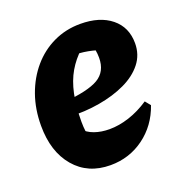

<svg xmlns="http://www.w3.org/2000/svg" viewBox="-102 -605 674 708"><g transform="rotate(-20 235.0 -251.0)"><path d="M215 13Q127 13 75 -48Q23 -109 23 -211Q23 -276 42.5 -331Q62 -386 97.5 -427.5Q133 -469 181.5 -492Q230 -515 287 -515Q363 -515 408 -478.5Q453 -442 453 -379Q453 -334 426.5 -300.5Q400 -267 354.5 -245.5Q309 -224 251 -214Q193 -204 131 -207V-264Q229 -272 269.5 -296Q310 -320 310 -374Q310 -406 299 -433L342 -392Q312 -404 280.5 -410Q249 -416 216 -415L259 -426Q229 -399 208.5 -364Q188 -329 178 -282Q168 -235 168 -174Q168 -155 170.5 -134.5Q173 -114 179 -94L155 -151Q171 -132 197.5 -122.5Q224 -113 257 -113Q294 -113 334 -126Q374 -139 413 -165L430 -144Q405 -72 347 -29.5Q289 13 215 13Z"/></g></svg>

Font: Piazzolla Thin Black
Style: Italic
Weight: 900
Italic angle: -11.3°
Version: Version 2.005